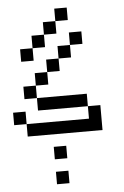

<svg xmlns="http://www.w3.org/2000/svg" viewBox="-59 -854 618 959"><g transform="rotate(-5 250.0 -374.5)"><path d="M250 62.5V0H187.5V62.5ZM250 -62.5V-125H187.5V-62.5ZM375 -625V-687.5H312.5V-625H250V-562.5H187.5V-500H125V-437.5H62.5V-375H125V-312.5H375V-250H62.5V-187.5H437.5Q437.5 -187.5 437.5 -312.5H375V-375H125V-437.5H187.5V-500H250V-562.5H312.5V-625ZM312.5 -750V-812.5H250V-750H187.5V-687.5H125V-625H62.5V-562.5H125V-625H187.5V-687.5H250V-750ZM62.5 -250V-312.5H0V-250Z"/></g></svg>

Font: UnifontExMono
Style: Regular
Weight: 500
Version: Version 15.0.06